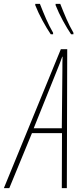

<svg xmlns="http://www.w3.org/2000/svg" viewBox="-88 -971 434 991"><path d="M279 -794H291V-802C264 -848 245 -896 223 -951H199V-944C219 -893 253 -832 279 -794ZM174 -794H186V-802C159 -848 140 -896 118 -951H94V-944C114 -893 148 -832 174 -794ZM-68 0H-40L77 -284H232L231 0H257L259 -717H226ZM86 -309 205 -605C218 -637 227 -660 233 -678H235C234 -660 234 -634 234 -606L231 -309Z"/></svg>

Font: Noto Sans ExtraCondensed Thin
Style: Italic
Weight: 100
Width: 2
Italic angle: -12°
Designer: Monotype Design Team
Foundry: Monotype Imaging Inc.
Version: Version 2.013